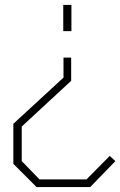

<svg xmlns="http://www.w3.org/2000/svg" viewBox="-20 -543 487 777"><path d="M236 -417V-523H269V-417ZM128 214 34 120V-42L237 -229V-310H268V-216L68 -31V109L140 183H330L424 88L447 109L345 214Z"/></svg>

Font: Tomorrow ExtraLight
Style: Regular
Weight: 275
Designer: Tony de Marco, Monica Rizzolli
Foundry: Just in Type
Version: Version 2.002